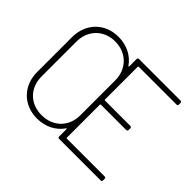

<svg xmlns="http://www.w3.org/2000/svg" viewBox="-152 -945 1190 1190"><g transform="rotate(45 443.5 -350.0)"><path d="M844 -675V-690C844 -696 840 -700 834 -700H469C463 -700 459 -696 459 -690V-625C459 -622 456 -620 454 -623C418 -675 358 -708 283 -708C162 -708 80 -621 80 -502V-197C80 -79 162 8 283 8C358 8 418 -25 454 -77C456 -80 459 -78 459 -75V-10C459 -4 463 0 469 0H834C840 0 844 -4 844 -10V-25C844 -31 840 -35 834 -35H502C500 -35 498 -37 498 -39V-329C498 -331 500 -333 502 -333H725C731 -333 735 -337 735 -343V-359C735 -365 731 -369 725 -369H502C500 -369 498 -371 498 -373V-661C498 -663 500 -665 502 -665H834C840 -665 844 -669 844 -675ZM288 -27C186 -27 119 -99 119 -195V-503C119 -599 186 -673 288 -673C391 -673 459 -599 459 -503V-195C459 -99 391 -27 288 -27Z"/></g></svg>

Font: Barlow ExtraLight
Style: Regular
Weight: 275
Designer: Jeremy Tribby
Foundry: Tribby Type
Version: Version 1.422;hotconv 1.0.109;makeotfexe 2.5.65596